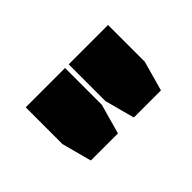

<svg xmlns="http://www.w3.org/2000/svg" viewBox="-46 -861 521 521"><g transform="rotate(-45 215.0 -600.5)"><path d="M81 -487 58 -573V-714H209V-573L185 -487ZM246 -487 223 -573V-714H374V-573L350 -487Z"/></g></svg>

Font: Tourney Expanded Black
Style: Regular
Weight: 900
Width: 7
Designer: Tyler Finck
Foundry: Etcetera Type Co
Version: Version 1.010; ttfautohint (v1.8.3)